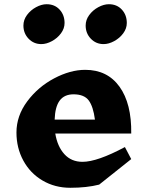

<svg xmlns="http://www.w3.org/2000/svg" viewBox="-20 -880 701 910"><path d="M91 -759Q91 -786 108 -809Q125 -832 151 -846Q177 -860 201 -860Q239 -860 262.5 -834.5Q286 -809 286 -771Q286 -745 269 -722Q252 -699 226 -685Q200 -671 176 -671Q140 -671 115.5 -696.5Q91 -722 91 -759ZM386 -759Q386 -786 403 -809Q420 -832 446 -846Q472 -860 496 -860Q534 -860 557.5 -834.5Q581 -809 581 -771Q581 -745 564 -722Q547 -699 521 -685Q495 -671 471 -671Q435 -671 410.5 -696.5Q386 -722 386 -759ZM602 -247H242Q252 -186 285 -149.5Q318 -113 371 -113Q441 -113 572 -183L602 -126L450 -5Q391 10 313 10Q240 10 181.5 -24.5Q123 -59 90.5 -119Q58 -179 58 -252Q58 -331 109 -399.5Q160 -468 236.5 -508.5Q313 -549 384 -549Q489 -549 546.5 -469Q604 -389 602 -247ZM239 -313H430Q422 -375 400.5 -404Q379 -433 328 -433H329Q285 -433 263 -403.5Q241 -374 239 -313Z"/></svg>

Font: Inknut Antiqua
Style: Bold
Weight: 700
Designer: Claus Eggers Sørensen
Foundry: Claus Eggers Sørensen
Version: Version 1.003; ttfautohint (v1.8.2) -l 8 -r 50 -G 200 -x 14 